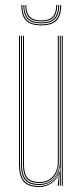

<svg xmlns="http://www.w3.org/2000/svg" viewBox="-20 -743 331 768"><path d="M137 5Q93.8 5 74.9 -16.1Q56 -37.2 56 -86V-600H60V-86Q60 -39.2 77.9 -19.1Q95.8 1 137 1Q165 1 186.6 -14.6Q208.2 -30.2 217.2 -57.5H219.2L215.5 -6V0H211.2V-4.8L215.5 -44.5H214.5Q205.2 -22.5 183.9 -8.8Q162.5 5 137 5ZM227.2 0V-600H231.2V0ZM137 -11Q102.2 -11 87.1 -28.5Q72 -46 72 -86V-600H76V-86Q76 -48 90.2 -31.5Q104.5 -15 137 -15Q163.8 -15 180.1 -27.1Q196.5 -39.2 203.9 -57Q211.2 -74.8 211.2 -91.2V-600H215.2V-91.2Q215.2 -74.5 207.6 -55.8Q200 -37 182.9 -24Q165.8 -11 137 -11ZM137 -3Q97.8 -3 80.9 -22.2Q64 -41.5 64 -86V-600H68V-86Q68 -43.8 84 -25.4Q100 -7 137 -7Q166.5 -7 184.5 -21Q202.5 -35 210.9 -54.8Q219.2 -74.5 219.2 -91.2V-600H223.2V0H219.2V-10L221.2 -72.2H219.2Q215 -46.2 193 -24.6Q171 -3 137 -3ZM145 -641.5Q102.8 -641.5 84.2 -660.4Q65.8 -679.2 65 -722.8H69Q69.8 -681.2 87.4 -663.4Q105 -645.5 145 -645.5Q185 -645.5 202.6 -663.4Q220.2 -681.2 221 -722.8H225Q224.2 -679.2 205.8 -660.4Q187.2 -641.5 145 -641.5ZM145 -649.5Q107.2 -649.5 90.5 -666.5Q73.8 -683.5 73 -722.8H77Q77.5 -685.8 93.4 -669.6Q109.2 -653.5 145 -653.5Q180.8 -653.5 196.6 -669.6Q212.5 -685.8 213 -722.8H217Q216.2 -683.5 199.6 -666.5Q183 -649.5 145 -649.5ZM145 -657.5Q111.2 -657.5 96.4 -672.6Q81.5 -687.8 81 -722.8H85Q85.5 -690 99.5 -675.8Q113.5 -661.5 145 -661.5Q176.5 -661.5 190.5 -675.8Q204.5 -690 205 -722.8H209Q208.5 -687.8 193.6 -672.6Q178.8 -657.5 145 -657.5Z"/></svg>

Font: Big Shoulders Inline Display Thin
Style: Regular
Weight: 100
Designer: Patric King
Foundry: XO Type Co
Version: Version 1.000